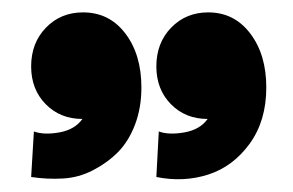

<svg xmlns="http://www.w3.org/2000/svg" viewBox="-20 -678 468 307"><path d="M34.2 -467.8Q50.3 -461.9 75 -466.3Q99.6 -470.7 111.8 -487.8Q76.2 -487.8 53 -511.5Q29.8 -535.2 29.8 -571.8Q29.8 -609.4 53.5 -633.8Q77.1 -658.2 112.8 -658.2Q154.8 -658.2 180.4 -624.5Q206.1 -590.8 206.1 -538.1Q206.1 -505.4 195.8 -478.5Q185.5 -451.7 168.5 -434.6Q151.4 -417.5 128.7 -405.8Q106 -394 80.8 -392.6Q55.7 -391.1 29.8 -395ZM230 -395 233.9 -467.8Q250 -461.9 274.9 -466.3Q299.8 -470.7 312 -487.8Q276.4 -487.8 253.2 -511.5Q230 -535.2 230 -571.8Q230 -609.4 253.7 -633.8Q277.3 -658.2 313 -658.2Q354.5 -658.2 380.1 -624.5Q405.8 -590.8 405.8 -538.1Q405.8 -484.9 379.2 -448.2Q352.5 -411.6 313 -398.9Q273.4 -386.2 230 -395Z"/></svg>

Font: Apfel Grotezk
Style: Bold
Weight: 700
Designer: Luigi Gorlero
Foundry: Collletttivo
Version: Version 2.000;FEAKit 1.0